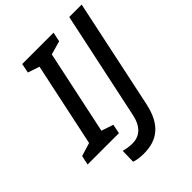

<svg xmlns="http://www.w3.org/2000/svg" viewBox="-276 -843 1169 1169"><g transform="rotate(-45 308.5 -259.0)"><path d="M-23 0H247L259 -60L182 -86L297 -628L385 -653L398 -714H128L116 -653L191 -628L76 -86L-10 -60ZM266 196C383 196 459 139 490 -5L640 -714H533L385 -18C367 68 321 103 261 103C232 103 208 98 187 93L185 184C203 191 231 196 266 196Z"/></g></svg>

Font: Noto Sans Medium
Style: Italic
Weight: 500
Italic angle: -12°
Designer: Monotype Design Team
Foundry: Monotype Imaging Inc.
Version: Version 2.013